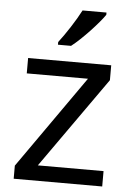

<svg xmlns="http://www.w3.org/2000/svg" viewBox="-54 -807 578 847"><g transform="rotate(5 235.0 -383.0)"><path d="M383 -756V-766H277C254 -721 211 -655 182 -618V-606H240C287 -642 358 -719 383 -756ZM431 0V-68H140L424 -470V-536H56V-468H327L39 -58V0Z"/></g></svg>

Font: Noto Sans Gujarati UI
Style: Regular
Weight: 400
Designer: Jelle Bosma - Monotype Design Team, Universal Thirst
Foundry: Monotype Imaging Inc.
Version: Version 2.106